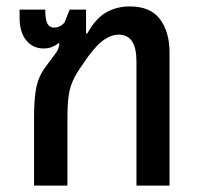

<svg xmlns="http://www.w3.org/2000/svg" viewBox="-20 -578 621 598"><path d="M86 0V-213Q86 -272 93.5 -307.5Q101 -343 125 -374Q142 -397 150.5 -408Q159 -419 161.5 -426Q164 -433 165 -442L163 -444Q153 -436 141.5 -431.5Q130 -427 116 -427Q83 -427 62 -452Q41 -477 41 -523V-548H121Q121 -517 127.5 -504.5Q134 -492 149 -492Q157 -492 165 -495.5Q173 -499 181 -508L197 -548H248V-474H252Q278 -521 311 -539.5Q344 -558 384 -558Q449 -558 478.5 -518Q508 -478 508 -415V0H405V-387Q405 -470 350 -470Q323 -470 296.5 -448.5Q270 -427 238 -378Q219 -352 208.5 -330Q198 -308 194 -280.5Q190 -253 190 -211V0Z"/></svg>

Font: Noto Sans Thai SemCond Med
Style: Regular
Weight: 500
Width: 4
Designer: Monotype Design Team
Foundry: Monotype Imaging Inc.
Version: Version 2.002; ttfautohint (v1.8.4.7-5d5b)